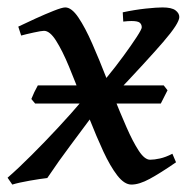

<svg xmlns="http://www.w3.org/2000/svg" viewBox="-37 -477 504 517"><path d="M367.2 -46.9Q378.4 -46.9 393.8 -50.3Q409.2 -53.7 427.2 -63L437 -40Q394.5 -10.7 366.2 4.6Q337.9 20 316.9 20Q297.9 20 278.8 -4.6Q259.8 -29.3 241.2 -69.3Q222.7 -109.4 204.6 -155.3Q183.6 -126.5 152.8 -85.7Q122.1 -44.9 90.3 2.4Q72.3 4.4 43 9.5Q13.7 14.6 -3.9 20L-16.6 1.5Q12.7 -23.9 48.3 -59.6Q84 -95.2 119.6 -133.5Q155.3 -171.9 184.6 -206.5Q166.5 -254.9 148.7 -297.9Q130.9 -340.8 114 -367.4Q97.2 -394 81.5 -394Q74.7 -394 53.7 -389.4Q32.7 -384.8 20 -381.3L12.2 -405.3Q32.2 -415 58.6 -427Q85 -439 107.7 -448Q130.4 -457 138.7 -457Q155.8 -457 174.1 -429.9Q192.4 -402.8 211.4 -359.4Q230.5 -315.9 249.5 -267.1Q274.4 -297.4 295.9 -326.9Q317.4 -356.4 331.1 -377.4Q344.7 -398.4 344.7 -403.3Q344.7 -411.1 339.4 -415.8Q334 -420.4 316.9 -420.4Q308.1 -420.4 294.9 -418.9L293.5 -443.8Q325.7 -450.7 355.5 -453.9Q385.3 -457 400.4 -457Q425.3 -457 435.5 -449.2Q445.8 -441.4 445.8 -431.2Q445.8 -414.1 402.3 -363.8Q358.9 -313.5 268.6 -218.3Q286.6 -173.3 303.7 -134.3Q320.8 -95.2 336.7 -71Q352.5 -46.9 367.2 -46.9ZM414.1 -233.9 396 -198.2H57.6L47.4 -210.4Q54.7 -229 64.9 -247.1H403.8Z"/></svg>

Font: Gentium Book Plus
Style: Italic
Weight: 400
Italic angle: -8°
Designer: Victor Gaultney, Annie Olsen, Iska Routamaa, Becca Hirsbrunner
Foundry: SIL International
Version: Version 6.101